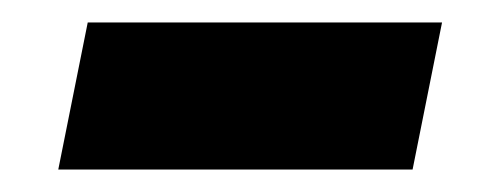

<svg xmlns="http://www.w3.org/2000/svg" viewBox="-20 -357 445 172"><path d="M58.6 -336.9H376L349.6 -205.1H32.2Z"/></svg>

Font: Reddit Sans Vanilla ExtraBold
Style: Italic
Weight: 800
Italic angle: -11.25°
Designer: Stephen Hutchings
Version: Version 1.013